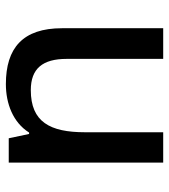

<svg xmlns="http://www.w3.org/2000/svg" viewBox="20 -600 589 670"><g transform="rotate(90 315.0 -264.5)"><path d="M547 -539H441V-266C441 -144 405 -77 294 -77C219 -77 185 -118 185 -202V-539H78V-186C78 -49 147 10 273 10C341 10 407 -15 442 -71H447L462 0H547Z"/></g></svg>

Font: Noto Sans Devanagari UI Medium
Style: Regular
Weight: 500
Designer: Jelle Bosma - Monotype Design Team
Foundry: Monotype Imaging Inc.
Version: Version 2.004